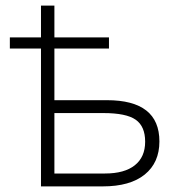

<svg xmlns="http://www.w3.org/2000/svg" viewBox="-20 -664 646 684"><path d="M173.8 -261.2V-45.9H354Q423.3 -45.9 460.2 -75.2Q497.1 -104.5 497.1 -159.2Q497.1 -213.9 463.4 -237.5Q429.7 -261.2 348.1 -261.2ZM173.8 -530.8H368.2V-491.2H173.8V-307.1H360.8Q547.9 -307.1 547.9 -160.2Q547.9 -84.5 495.6 -42.2Q443.4 0 346.2 0H126V-491.2H15.1V-530.8H126V-644H173.8Z"/></svg>

Font: OpenSans-Light
Style: Regular
Weight: 300
Foundry: Ascender Corporation
Version: Version 1.10